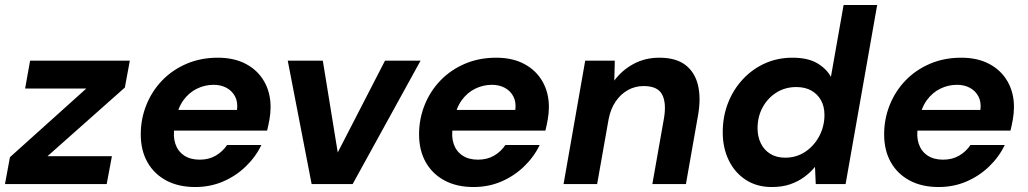

<svg xmlns="http://www.w3.org/2000/svg" viewBox="-32 -740 4134 772"><path d="M-12 0 8 -108 315 -384H69L89 -496H490L470 -388L159 -112H418L397 0Z M753 12Q686 12 637 -14Q588 -40 561 -87.5Q534 -135 534 -200Q534 -262 556.5 -318Q579 -374 620 -416.5Q661 -459 718 -483.5Q775 -508 844 -508Q910 -508 957.5 -482.5Q1005 -457 1030.5 -412Q1056 -367 1056 -310Q1056 -285 1051.5 -260Q1047 -235 1042 -215H631L645 -298H921Q925 -330 913 -352.5Q901 -375 878.5 -387Q856 -399 827 -399Q792 -399 760 -383.5Q728 -368 705.5 -337Q683 -306 675 -259L670 -230Q663 -192 673 -162Q683 -132 708 -115Q733 -98 771 -98Q808 -98 836 -114.5Q864 -131 881 -157H1019Q996 -109 956 -70.5Q916 -32 864.5 -10Q813 12 753 12Z M1221 0 1125 -496H1266L1326 -127L1516 -496H1659L1386 0Z M1872 12Q1805 12 1756 -14Q1707 -40 1680 -87.5Q1653 -135 1653 -200Q1653 -262 1675.5 -318Q1698 -374 1739 -416.5Q1780 -459 1837 -483.5Q1894 -508 1963 -508Q2029 -508 2076.5 -482.5Q2124 -457 2149.5 -412Q2175 -367 2175 -310Q2175 -285 2170.5 -260Q2166 -235 2161 -215H1750L1764 -298H2040Q2044 -330 2032 -352.5Q2020 -375 1997.5 -387Q1975 -399 1946 -399Q1911 -399 1879 -383.5Q1847 -368 1824.5 -337Q1802 -306 1794 -259L1789 -230Q1782 -192 1792 -162Q1802 -132 1827 -115Q1852 -98 1890 -98Q1927 -98 1955 -114.5Q1983 -131 2000 -157H2138Q2115 -109 2075 -70.5Q2035 -32 1983.5 -10Q1932 12 1872 12Z M2234 0 2321 -496H2440L2438 -416Q2469 -458 2515.5 -483Q2562 -508 2619 -508Q2685 -508 2723 -479.5Q2761 -451 2774 -399.5Q2787 -348 2775 -278L2726 0H2591L2638 -266Q2648 -327 2630 -360.5Q2612 -394 2556 -394Q2522 -394 2493 -378Q2464 -362 2443.5 -332Q2423 -302 2415 -260L2369 0Z M3071 12Q3011 12 2966.5 -17Q2922 -46 2898 -96Q2874 -146 2874 -208Q2874 -272 2895.5 -326.5Q2917 -381 2955.5 -422Q2994 -463 3044.5 -485.5Q3095 -508 3154 -508Q3216 -508 3253.5 -486Q3291 -464 3309 -431L3360 -720H3495L3368 0H3248L3245 -69Q3227 -47 3202 -28.5Q3177 -10 3145 1Q3113 12 3071 12ZM3125 -106Q3170 -106 3205.5 -129.5Q3241 -153 3262 -192.5Q3283 -232 3283 -278Q3283 -312 3269 -337Q3255 -362 3230 -376Q3205 -390 3170 -390Q3125 -390 3090 -368Q3055 -346 3034.5 -308.5Q3014 -271 3014 -224Q3014 -191 3027 -164Q3040 -137 3065 -121.5Q3090 -106 3125 -106Z M3742 12Q3675 12 3626 -14Q3577 -40 3550 -87.5Q3523 -135 3523 -200Q3523 -262 3545.5 -318Q3568 -374 3609 -416.5Q3650 -459 3707 -483.5Q3764 -508 3833 -508Q3899 -508 3946.5 -482.5Q3994 -457 4019.5 -412Q4045 -367 4045 -310Q4045 -285 4040.5 -260Q4036 -235 4031 -215H3620L3634 -298H3910Q3914 -330 3902 -352.5Q3890 -375 3867.5 -387Q3845 -399 3816 -399Q3781 -399 3749 -383.5Q3717 -368 3694.5 -337Q3672 -306 3664 -259L3659 -230Q3652 -192 3662 -162Q3672 -132 3697 -115Q3722 -98 3760 -98Q3797 -98 3825 -114.5Q3853 -131 3870 -157H4008Q3985 -109 3945 -70.5Q3905 -32 3853.5 -10Q3802 12 3742 12Z"/></svg>

Font: DM Sans 24pt
Style: Bold Italic
Weight: 700
Italic angle: -10°
Designer: Colophon Foundry, Jonny Pinhorn
Foundry: Colophon Foundry
Version: Version 4.004;gftools[0.9.30]